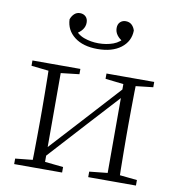

<svg xmlns="http://www.w3.org/2000/svg" viewBox="-85 -850 860 927"><g transform="rotate(10 345.0 -386.5)"><path d="M345 -617Q274 -617 232 -649.5Q190 -682 188 -735Q194 -752 205.5 -762.5Q217 -773 233 -773Q250 -773 261 -762.5Q272 -752 272 -733Q272 -714 260.5 -698.5Q249 -683 228 -672L219 -701Q241 -669 274.5 -657Q308 -645 345 -645Q384 -645 417 -657Q450 -669 472 -701L463 -672Q442 -683 430.5 -698.5Q419 -714 419 -733Q419 -752 430 -762.5Q441 -773 457 -773Q475 -773 486.5 -762.5Q498 -752 503 -735Q502 -682 459.5 -649.5Q417 -617 345 -617ZM46 0V-27L154 -38H175L281 -27V0ZM409 0V-27L514 -38H535L643 -27V0ZM130 0Q131 -24 131.5 -64.5Q132 -105 132.5 -148.5Q133 -192 133 -226V-283Q133 -316 132.5 -359.5Q132 -403 131.5 -443.5Q131 -484 130 -508H191V0ZM171 -45 141 -61H147L331 -262L516 -465L544 -447H538L354 -246ZM498 0V-508H559Q558 -484 557.5 -443.5Q557 -403 556.5 -359.5Q556 -316 556 -283V-226Q556 -192 556.5 -148.5Q557 -105 557.5 -64.5Q558 -24 559 0ZM46 -482V-508H281V-482L176 -470H155ZM409 -482V-508H643V-482L536 -470H515Z"/></g></svg>

Font: Noto Serif TC
Style: Regular
Weight: 200
Designer: Ryoko NISHIZUKA 西塚涼子 (kana & ideographs); Frank Grießhammer (Latin, Greek & Cyrillic); Wenlong ZHANG 张文龙 (bopomofo); San
Foundry: Adobe
Version: Version 2.001;hotconv 1.1.0;makeotfexe 2.6.0